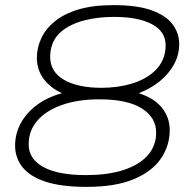

<svg xmlns="http://www.w3.org/2000/svg" viewBox="-20 -718 758 750"><path d="M318 12Q219 12 157.5 -8.5Q96 -29 67.5 -65.5Q39 -102 39 -149Q39 -195 60.5 -235.5Q82 -276 123 -307Q164 -338 222 -354Q176 -375 150 -410.5Q124 -446 124 -492Q124 -531 141 -568Q158 -605 194 -634.5Q230 -664 286.5 -681Q343 -698 423 -698Q517 -698 573 -677.5Q629 -657 654.5 -622.5Q680 -588 680 -546Q680 -504 660 -467Q640 -430 604.5 -401Q569 -372 522 -354Q582 -335 612.5 -297Q643 -259 643 -210Q643 -149 608.5 -98.5Q574 -48 502.5 -18Q431 12 318 12ZM316 -34Q395 -34 453 -51Q511 -68 545.5 -99.5Q580 -131 588 -175Q589 -181 589.5 -187Q590 -193 590 -200Q590 -259 534 -294.5Q478 -330 368 -330Q290 -330 231 -311Q172 -292 137 -258.5Q102 -225 94 -180Q93 -173 92.5 -167Q92 -161 92 -154Q92 -97 149.5 -65.5Q207 -34 316 -34ZM376 -375Q440 -375 493.5 -391Q547 -407 582 -438.5Q617 -470 625 -516Q626 -522 626.5 -528Q627 -534 627 -541Q627 -595 573.5 -623.5Q520 -652 425 -652Q363 -652 310 -638.5Q257 -625 221.5 -596.5Q186 -568 178 -521Q177 -515 176.5 -509Q176 -503 176 -496Q176 -437 230.5 -406Q285 -375 376 -375Z"/></svg>

Font: Archivo Expanded Thin
Style: Italic
Weight: 250
Width: 7
Italic angle: -10°
Designer: Hector Gatti
Foundry: Omnibus-Type
Version: Version 2.001